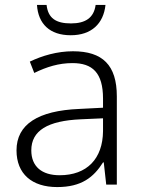

<svg xmlns="http://www.w3.org/2000/svg" viewBox="-20 -749 576 779"><path d="M408 -729H368C361 -677 327 -654 268 -654C207 -654 175 -675 169 -729H130C135 -652 182 -606 267 -606C351 -606 400 -653 408 -729ZM276 -541C212 -541 151 -523 101 -499L119 -453C170 -478 219 -493 274 -493C355 -493 398 -454 398 -349V-312L301 -307C135 -300 47 -245 47 -139C47 -43 110 10 212 10C311 10 360 -30 398 -90H401L411 0H454V-358C454 -485 396 -541 276 -541ZM308 -265 398 -269V-217C397 -105 333 -38 222 -38C150 -38 107 -73 107 -139C107 -219 173 -259 308 -265Z"/></svg>

Font: Noto Sans Khmer UI Light
Style: Regular
Weight: 300
Designer: Danh Hong and the Monotype Design Team
Foundry: Monotype Imaging Inc.
Version: Version 2.002